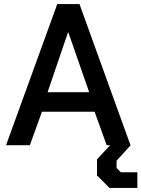

<svg xmlns="http://www.w3.org/2000/svg" viewBox="-20 -720 701 952"><path d="M264 -700H374L627 0H509L449 -166H188L128 0H10ZM422 -263 319 -559H317L216 -263ZM461 150V70L526 0H628L558 77V113L579 134H661V212H523Z"/></svg>

Font: Chakra Petch SemiBold
Style: Regular
Weight: 600
Designer: Katatrad Aksorn Co.,Ltd.
Foundry: Cadson Demak Co.,Ltd.
Version: Version 1.000; ttfautohint (v1.6)